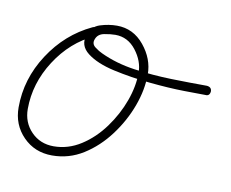

<svg xmlns="http://www.w3.org/2000/svg" viewBox="-45 -324 471 392"><g transform="rotate(10 190.5 -128.0)"><path d="M133 -253Q137 -245 128 -241Q80 -219 49.5 -171.5Q19 -124 19 -71Q19 -43 37.5 -24Q56 -5 84 -5Q114 -5 140.5 -22Q167 -39 187 -66.5Q207 -94 218 -124.5Q229 -155 229 -183Q229 -207 212 -229Q195 -251 169 -251Q159 -251 146 -248.5Q133 -246 129 -235Q129 -235 129 -235Q129 -235 129 -235Q125 -225 133.5 -218.5Q142 -212 149 -209Q181 -194 219.5 -188.5Q258 -183 297.5 -182Q337 -181 371 -181Q371 -181 371 -181Q371 -181 371 -181Q381 -180 381 -171Q380 -161 371 -162Q359 -162 327 -162.5Q295 -163 255 -167Q215 -171 179 -179Q143 -187 123 -202.5Q103 -218 111 -241Q111 -241 111 -241Q111 -241 111 -241Q117 -259 134.5 -264.5Q152 -270 169 -270Q203 -270 225.5 -242.5Q248 -215 248 -183Q248 -151 235.5 -117Q223 -83 200.5 -53Q178 -23 148.5 -4.5Q119 14 84 14Q48 14 24 -10.5Q0 -35 0 -71Q0 -130 33.5 -181.5Q67 -233 120 -258Q129 -262 133 -253Z"/></g></svg>

Font: FRB American Cursive Guidelines Arrows Extralight
Style: Italic
Weight: 200
Italic angle: -25°
Version: Version 2.0;Modular Font Editor K font №1